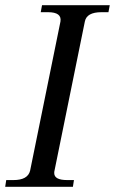

<svg xmlns="http://www.w3.org/2000/svg" viewBox="-33 -720 443 740"><path d="M-9 -26H19Q74 -26 83 -62L200 -637Q206 -673 152 -673H124L129 -700H390L385 -673H358Q301 -673 294 -637L177 -62Q176 -59 176 -53Q176 -26 226 -26H252L248 0H-13Z"/></svg>

Font: Taviraj
Style: Italic
Weight: 400
Italic angle: -12°
Designer: Katatrad Team
Foundry: CadsonDemak
Version: Version 1.001